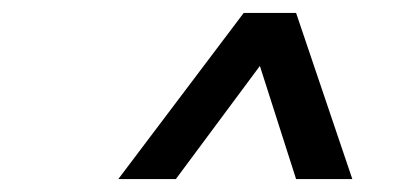

<svg xmlns="http://www.w3.org/2000/svg" viewBox="-20 -749 640 297"><path d="M357 -729H438L525 -472H438L382 -647L252 -472H163Z"/></svg>

Font: Mona Sans Medium
Style: Italic
Weight: 500
Italic angle: -11.7°
Designer: Deni Anggara
Foundry: GitHub
Version: Version 2.000